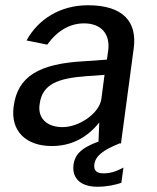

<svg xmlns="http://www.w3.org/2000/svg" viewBox="-20 -546 597 731"><path d="M315 -526C208 -526 125 -472 81 -392L160 -376C200 -432 249 -457 300 -457C365 -457 400 -417 392 -354L387 -319L303 -313C128 -304 47 -255 32 -141C19 -46 80 10 177 10C248 10 310 -19 358 -80L355 -7C285 18 265 46 260 80C253 132 286 165 351 165C389 165 422 157 442 150L450 92C434 100 409 114 375 114C347 114 337 103 339 81C343 48 371 26 435 0H441V-2C442 -3 442 -3 443 -3H441L489 -361C503 -462 450 -526 315 -526ZM218 -62C160 -62 122 -95 131 -150C141 -227 202 -248 309 -256L378 -261L366 -170C359 -115 282 -62 218 -62Z"/></svg>

Font: United Sans Medium
Style: Italic
Weight: 500
Italic angle: -8°
Designer: Pablo Impallari, Rodrigo Fuenzalida (Modified by Dan O. Williams)
Version: Version 1.000;PS 001.000;hotconv 1.0.88;makeotf.lib2.5.64775